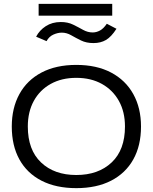

<svg xmlns="http://www.w3.org/2000/svg" viewBox="-20 -963 790 994"><path d="M375 11Q270 11 195 -27.5Q120 -66 80.5 -137.5Q41 -209 41 -308Q41 -404 80.5 -476Q120 -548 195 -587.5Q270 -627 375 -627Q480 -627 555 -587.5Q630 -548 670 -476Q710 -404 710 -308Q710 -209 670 -137.5Q630 -66 555 -27.5Q480 11 375 11ZM375 -57Q489 -57 558 -122Q627 -187 627 -308Q627 -384 595.5 -440.5Q564 -497 507.5 -528.5Q451 -560 375 -560Q299 -560 242.5 -528.5Q186 -497 155 -440.5Q124 -384 124 -308Q124 -187 192.5 -122Q261 -57 375 -57ZM533 -840 583 -814Q556 -772 528.5 -756Q501 -740 464 -740Q427 -740 399.5 -753.5Q372 -767 348.5 -780.5Q325 -794 300 -794Q279 -794 256.5 -784Q234 -774 221 -750L167 -773Q184 -806 217 -827.5Q250 -849 295 -849Q331 -849 358.5 -835.5Q386 -822 410 -808.5Q434 -795 460 -795Q479 -795 497.5 -805Q516 -815 533 -840ZM180 -882V-943H561V-882Z"/></svg>

Font: Inconsolata ExtraExpanded
Style: Regular
Weight: 400
Width: 8
Monospace: yes
Designer: Raph Levien, Cyreal, Brenton Simpson
Foundry: Raph Levien, Cyreal, Google
Version: Version 3.000; ttfautohint (v1.8.2.53-6de2)